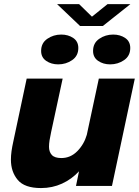

<svg xmlns="http://www.w3.org/2000/svg" viewBox="-20 -920 687 950"><path d="M183 10.5Q101.5 10.5 67.8 -29.8Q34 -70 34 -130Q34 -150 37 -171.8Q40 -193.5 46 -220.5L112 -531H290L233 -266.5Q228 -243.5 225.2 -225.8Q222.5 -208 222.5 -193.5Q222.5 -168.5 236.5 -153.2Q250.5 -138 283.5 -138Q329 -138 362.5 -172Q396 -206 409.5 -253L469 -531H647L534 0H356L371 -72.5Q335 -33.5 287 -11.5Q239 10.5 183 10.5ZM268 -601.5Q233.5 -601.5 208.5 -618.8Q183.5 -636 183.5 -668Q183.5 -707 214 -728Q244.5 -749 283 -749Q317.5 -749 342.5 -732Q367.5 -715 367.5 -682.5Q367.5 -643.5 337 -622.5Q306.5 -601.5 268 -601.5ZM525 -601.5Q490.5 -601.5 465.5 -618.8Q440.5 -636 440.5 -668Q440.5 -707 471 -728Q501.5 -749 540 -749Q574.5 -749 599.5 -732Q624.5 -715 624.5 -682.5Q624.5 -643.5 594 -622.5Q563.5 -601.5 525 -601.5ZM262.5 -899.5H371.5L435 -837.5L512 -899.5H625L489 -791.5H376Z"/></svg>

Font: Epilogue ExtraBold
Style: Italic
Weight: 800
Italic angle: -12°
Designer: Tyler Finck
Foundry: Etcetera Type Co
Version: Version 2.111; ttfautohint (v1.8.3)